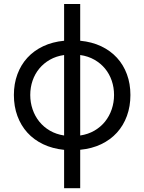

<svg xmlns="http://www.w3.org/2000/svg" viewBox="-20 -759 739 983"><path d="M308.2 -550.4V-738.6H390.6V-550.4Q450.3 -544.7 497.9 -522.2Q545.5 -499.6 578.7 -463.4Q611.9 -427.2 629.8 -378.7Q647.7 -330.3 647.7 -272.7Q647.7 -214.5 629.8 -165.5Q611.9 -116.5 578.7 -79.9Q545.5 -43.3 497.9 -20.6Q450.3 2.1 390.6 7.8V204.5H308.2V8.2Q248.6 2.1 201 -20.6Q153.4 -43.3 120.2 -79.9Q87 -116.5 69.1 -165.3Q51.1 -214.1 51.1 -272.7Q51.1 -330.3 69.1 -378.7Q87 -427.2 120.2 -463.4Q153.4 -499.6 201 -522.2Q248.6 -544.7 308.2 -550.4ZM390.6 -477.3V-65.3Q431.1 -71.4 463.2 -90Q495.4 -108.7 517.8 -136.5Q540.1 -164.4 552 -199.4Q563.9 -234.4 563.9 -272.7Q563.9 -311.4 552 -346.1Q540.1 -380.7 517.8 -407.8Q495.4 -435 463.2 -453.3Q431.1 -471.6 390.6 -477.3ZM134.9 -272.7Q134.9 -234.4 146.8 -199.4Q158.7 -164.4 181.1 -136.5Q203.5 -108.7 235.6 -90Q267.8 -71.4 308.2 -65.3V-477.3Q267.8 -471.6 235.6 -453.3Q203.5 -435 181.1 -407.8Q158.7 -380.7 146.8 -346.1Q134.9 -311.4 134.9 -272.7Z"/></svg>

Font: Inter P
Style: Regular
Weight: 400
Designer: Rasmus Andersson
Foundry: rsms
Version: Version 3.018;git-588b23468